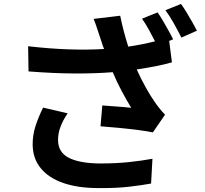

<svg xmlns="http://www.w3.org/2000/svg" viewBox="-20 -892 1040 976"><path d="M781 -829Q794 -811 808.5 -786Q823 -761 837 -736Q851 -711 860 -692L840 -684L854 -575Q815 -564 769 -555Q723 -546 675 -539Q697 -490 721.5 -446.5Q746 -403 765 -376Q789 -340 819 -309L757 -219Q729 -225 682.5 -231Q636 -237 584.5 -242Q533 -247 491 -250L500 -356Q525 -354 553 -352Q581 -350 606.5 -348Q632 -346 647 -344Q625 -380 599.5 -427.5Q574 -475 553 -525Q464 -518 358.5 -518.5Q253 -519 125 -529L123 -657Q236 -644 332.5 -641Q429 -638 509 -643Q502 -660 497.5 -675.5Q493 -691 488 -704Q482 -721 474 -746Q466 -771 456 -796L591 -812Q599 -772 609.5 -732.5Q620 -693 632 -655Q701 -665 768 -682Q754 -710 736.5 -741.5Q719 -773 702 -797ZM900 -872Q914 -853 929 -828Q944 -803 958 -778.5Q972 -754 981 -736L902 -701Q886 -733 864 -772.5Q842 -812 821 -840ZM324 -316Q300 -281 287.5 -247.5Q275 -214 275 -181Q275 -118 329.5 -90Q384 -62 487 -61Q569 -61 635.5 -68Q702 -75 755 -85L748 41Q705 49 638 57Q571 65 479 64Q377 64 302.5 38.5Q228 13 187 -37Q146 -87 146 -159Q146 -205 160 -249.5Q174 -294 199 -345Z"/></svg>

Font: Chiron Sans HK TT
Style: Bold
Weight: 700
Designer: Ryoko NISHIZUKA 西塚涼子 (kana, bopomofo & ideographs); Paul D. Hunt (Latin, Greek & Cyrillic); Sandoll Communications 산돌커뮤니
Foundry: Adobe
Version: Version 2.022;hotconv 1.0.109;makeotfexe 2.5.65596